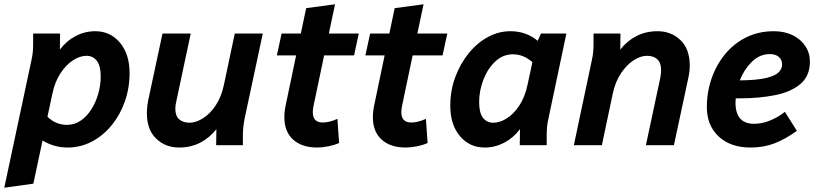

<svg xmlns="http://www.w3.org/2000/svg" viewBox="-50 -679 3832 898"><path d="M-30 199 97 -397Q102 -419 103.5 -437Q105 -455 105 -478V-522H231L230 -447Q261 -488 304 -510.5Q347 -533 396 -533Q466 -533 511 -479.5Q556 -426 556 -337Q556 -267 534 -204.5Q512 -142 472.5 -93.5Q433 -45 380 -17Q327 11 266 11Q203 11 149 -22L106 180ZM195 -241 172 -133Q211 -95 263 -95Q298 -95 327 -114.5Q356 -134 377 -167Q398 -200 409.5 -240.5Q421 -281 421 -321Q421 -371 403 -394.5Q385 -418 355 -418Q324 -418 291.5 -397Q259 -376 233 -336.5Q207 -297 195 -241Z M637 -149Q637 -178 643 -209L710 -522H842L775 -207Q770 -187 770 -171Q770 -137 788 -121Q806 -105 837 -105Q866 -105 899 -125.5Q932 -146 958.5 -185.5Q985 -225 997 -281L1048 -522H1179L1094 -124Q1090 -103 1088 -84.5Q1086 -66 1086 -44V0H961L962 -75Q930 -34 886 -11.5Q842 11 788 11Q723 11 680 -31Q637 -73 637 -149Z M1245 -420 1267 -522H1357L1382 -641L1517 -659L1488 -522H1628L1606 -420H1466L1416 -182Q1413 -167 1413 -154Q1413 -106 1460 -106Q1490 -106 1528 -123L1536 -10Q1513 0 1485 5.5Q1457 11 1433 11Q1362 11 1321 -26Q1280 -63 1280 -131Q1280 -144 1281.5 -158Q1283 -172 1286 -186L1335 -420Z M1659 -420 1681 -522H1771L1796 -641L1931 -659L1902 -522H2042L2020 -420H1880L1830 -182Q1827 -167 1827 -154Q1827 -106 1874 -106Q1904 -106 1942 -123L1950 -10Q1927 0 1899 5.5Q1871 11 1847 11Q1776 11 1735 -26Q1694 -63 1694 -131Q1694 -144 1695.5 -158Q1697 -172 1700 -186L1749 -420Z M2056 -185Q2056 -255 2079 -317.5Q2102 -380 2141 -428.5Q2180 -477 2230.5 -505Q2281 -533 2337 -533Q2411 -533 2465 -488L2480 -522H2599L2515 -124Q2510 -103 2508.5 -84.5Q2507 -66 2507 -44V0H2381L2382 -75Q2351 -34 2308 -11.5Q2265 11 2217 11Q2146 11 2101 -42.5Q2056 -96 2056 -185ZM2191 -201Q2191 -151 2209 -128Q2227 -105 2257 -105Q2288 -105 2320.5 -125.5Q2353 -146 2379 -185.5Q2405 -225 2417 -281L2440 -388Q2399 -425 2349 -425Q2302 -425 2266.5 -391.5Q2231 -358 2211 -306.5Q2191 -255 2191 -201Z M2634 0 2718 -397Q2723 -419 2724.5 -437Q2726 -455 2726 -478V-522H2852L2851 -447Q2883 -488 2927 -510.5Q2971 -533 3025 -533Q3090 -533 3133 -491Q3176 -449 3176 -373Q3176 -344 3169 -313L3102 0H2971L3038 -314Q3040 -325 3041 -333.5Q3042 -342 3042 -351Q3042 -385 3024.5 -401.5Q3007 -418 2976 -418Q2946 -418 2913.5 -397Q2881 -376 2854.5 -336.5Q2828 -297 2816 -241L2765 0Z M3256 -178Q3256 -249 3278.5 -313Q3301 -377 3342 -426.5Q3383 -476 3440.5 -504.5Q3498 -533 3569 -533Q3619 -533 3657 -514.5Q3695 -496 3716.5 -463.5Q3738 -431 3738 -391Q3738 -324 3694 -286.5Q3650 -249 3575.5 -234Q3501 -219 3407 -219Q3400 -219 3391 -219Q3390 -209 3390 -199Q3390 -100 3477 -100Q3514 -100 3552 -115.5Q3590 -131 3621 -156L3677 -67Q3623 -28 3572.5 -8.5Q3522 11 3460 11Q3367 11 3311.5 -40.5Q3256 -92 3256 -178ZM3551 -426Q3503 -426 3466.5 -390Q3430 -354 3410 -303Q3492 -304 3534.5 -314.5Q3577 -325 3592.5 -341.5Q3608 -358 3608 -377Q3608 -400 3592.5 -413Q3577 -426 3551 -426Z"/></svg>

Font: Radio Canada SemiBold
Style: Italic
Weight: 600
Italic angle: -12°
Designer: Charles Daoud, Etienne Aubert Bonn, Alexandre Saumier Demers, Jacques Le Bailly
Foundry: Radio-Canada
Version: Version 2.104; ttfautohint (v1.8.4.7-5d5b);gftools[0.9.28.de